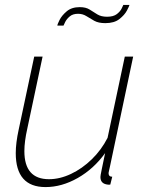

<svg xmlns="http://www.w3.org/2000/svg" viewBox="-20 -750 596 780"><path d="M165 10Q44 10 44 -128Q44 -169 56 -224L119 -520H153L91 -228Q79 -175 79 -136Q79 -22 179 -22Q223 -22 268.5 -43.5Q314 -65 353 -103Q392 -141 417 -190L487 -520H521L427 -75Q425 -66 423 -57Q421 -48 421 -47Q421 -32 436 -32L428 0Q419 1 412 -1Q388 -6 388 -31Q388 -34 389 -40Q390 -46 394 -65.5Q398 -85 407 -128Q361 -64 296 -27Q231 10 165 10ZM408 -656Q380 -656 363 -665.5Q346 -675 331 -684.5Q316 -694 297 -694Q276 -694 263.5 -683.5Q251 -673 245 -661Q239 -649 238 -646H213Q213 -651 222 -669Q231 -687 251 -704Q271 -721 304 -721Q329 -721 344.5 -711Q360 -701 375.5 -691.5Q391 -682 415 -682Q441 -682 455 -693Q469 -704 474.5 -716Q480 -728 481 -730H506Q505 -725 495.5 -707Q486 -689 465 -672.5Q444 -656 408 -656Z"/></svg>

Font: Raleway ExtraLight
Style: Italic
Weight: 200
Italic angle: -12°
Designer: Matt McInerney, Pablo Impallari, Rodrigo Fuenzalida
Foundry: Matt McInerney, Pablo Impallari, Rodrigo Fuenzalida
Version: Version 4.026